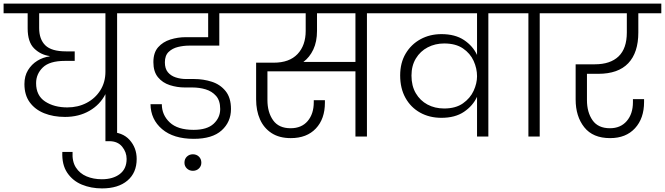

<svg xmlns="http://www.w3.org/2000/svg" viewBox="-49 -760 3702 1069"><path d="M313 -109Q248 -109 197 -129.5Q146 -150 116.5 -190.5Q87 -231 87 -292Q87 -337 107 -369.5Q127 -402 158.5 -421.5Q190 -441 227 -446V-448Q177 -455 141 -490.5Q105 -526 105 -602V-686H-29V-740H743V-686H603V0H538V-236Q508 -177 449 -143Q390 -109 313 -109ZM152 -297Q152 -228 202 -195Q252 -162 326 -162Q385 -162 433 -187Q481 -212 509.5 -257Q538 -302 538 -361V-686H169V-604Q169 -541 203.5 -507.5Q238 -474 318 -474H367V-421H313Q227 -421 189.5 -384.5Q152 -348 152 -297Z M519 289Q458 289 407 268Q356 247 325.5 202Q295 157 298 86H355Q352 139 373.5 172.5Q395 206 433 222Q471 238 518 238Q580 238 618 209Q656 180 656 125Q656 87 631 56.5Q606 26 559 26H538V-25H559Q633 -25 672.5 19Q712 63 712 125Q712 202 660.5 245.5Q609 289 519 289Z M1030 13Q917 13 853.5 -41Q790 -95 789 -180H852Q852 -120 896 -78.5Q940 -37 1029 -37Q1104 -37 1140.5 -71Q1177 -105 1177 -153Q1177 -200 1154 -226Q1131 -252 1096 -262.5Q1061 -273 1022 -273H980Q937 -273 896.5 -286Q856 -299 830.5 -330Q805 -361 805 -414Q805 -467 831.5 -497Q858 -527 899.5 -540Q941 -553 985 -553H1110V-686H684V-740H1318V-686H1172V-506H1004Q973 -506 942 -498.5Q911 -491 890 -471Q869 -451 869 -413Q869 -378 885.5 -358Q902 -338 929.5 -329Q957 -320 988 -320H1033Q1083 -320 1130 -305Q1177 -290 1207 -253Q1237 -216 1237 -153Q1237 -81 1185 -34Q1133 13 1030 13ZM1025 191Q1005 191 991.5 178Q978 165 978 146Q978 125 991.5 112Q1005 99 1025 99Q1045 99 1058.5 112Q1072 125 1072 146Q1072 165 1058.5 178Q1045 191 1025 191Z M1570 9Q1506 9 1463 -19Q1420 -47 1398.5 -95.5Q1377 -144 1377 -207V-411H1475Q1562 -411 1607.5 -459Q1653 -507 1653 -588V-686H1260V-740H2135V-686H1994V0H1930V-363H1440V-203Q1440 -135 1471.5 -90.5Q1503 -46 1569 -46Q1630 -46 1664 -86Q1698 -126 1698 -191V-202H1760Q1760 -198 1760 -194Q1760 -190 1760 -188Q1760 -98 1709.5 -44.5Q1659 9 1570 9ZM1716 -588Q1716 -528 1695.5 -484.5Q1675 -441 1640 -415H1930V-686H1716Z M2179 -340Q2179 -410 2209.5 -461.5Q2240 -513 2292 -541.5Q2344 -570 2409 -570Q2485 -570 2534.5 -537Q2584 -504 2607 -454V-686H2076V-740H2810V-686H2670V0H2607V-221Q2584 -171 2534.5 -137.5Q2485 -104 2409 -104Q2342 -104 2290 -133Q2238 -162 2208.5 -215Q2179 -268 2179 -340ZM2242 -339Q2242 -282 2266 -241Q2290 -200 2331 -178Q2372 -156 2424 -156Q2488 -156 2528.5 -184.5Q2569 -213 2588 -254.5Q2607 -296 2607 -335V-336Q2607 -379 2588 -421Q2569 -463 2528.5 -490.5Q2488 -518 2424 -518Q2374 -518 2332.5 -496.5Q2291 -475 2266.5 -434.5Q2242 -394 2242 -339Z M2893 0V-686H2752V-740H3097V-686H2956V0Z M3348 9Q3252 9 3204 -51.5Q3156 -112 3156 -206V-402H3263Q3349 -402 3395 -446Q3441 -490 3441 -579V-686H3039V-740H3633V-686H3505V-579Q3505 -467 3449 -408Q3393 -349 3282 -349H3219V-203Q3219 -135 3250 -90.5Q3281 -46 3347 -46Q3406 -46 3440.5 -86Q3475 -126 3475 -191V-208H3537V-192Q3537 -101 3486.5 -46Q3436 9 3348 9Z"/></svg>

Font: Poppins Light
Style: Regular
Weight: 300
Designer: Ninad Kale (Devanagari), Jonny Pinhorn (Latin)
Version: Version 5.002